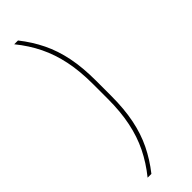

<svg xmlns="http://www.w3.org/2000/svg" viewBox="-269 -682 807 807"><g transform="rotate(-45 134.0 -278.5)"><path d="M161 -322Q161 -399.5 148.2 -460.8Q135.5 -522 110 -574.2Q84.5 -626.5 45 -675H67.5Q105 -627.5 130 -576.2Q155 -525 167.5 -463.5Q180 -402 180 -323.5V-233.5Q180 -155.5 167.5 -93.8Q155 -32 130 19.2Q105 70.5 67.5 118H45Q84.5 69 110 17Q135.5 -35 148.2 -96.5Q161 -158 161 -235Z"/></g></svg>

Font: Anek Gujarati Thin
Style: Regular
Weight: 250
Version: Version 1.003